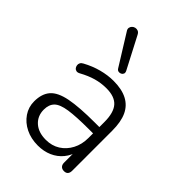

<svg xmlns="http://www.w3.org/2000/svg" viewBox="-224 -862 970 970"><g transform="rotate(45 261.0 -377.0)"><path d="M230 8Q181 8 142.5 -11Q104 -30 81.5 -63Q59 -96 59 -137Q59 -191 86 -222Q113 -253 177 -265.5Q241 -278 353 -278H396V-233H354Q264 -233 213.5 -225.5Q163 -218 143 -198Q123 -178 123 -142Q123 -97 154 -69Q185 -41 238 -41Q281 -41 313.5 -61.5Q346 -82 365 -118Q384 -154 384 -200V-314Q384 -381 357 -411.5Q330 -442 271 -442Q233 -442 197.5 -432Q162 -422 122 -400Q111 -394 102.5 -396Q94 -398 89.5 -404Q85 -410 83.5 -418.5Q82 -427 86 -435Q90 -443 100 -448Q142 -471 185.5 -482.5Q229 -494 270 -494Q329 -494 367.5 -474Q406 -454 424.5 -414Q443 -374 443 -311V-25Q443 -10 436 -2Q429 6 415 6Q401 6 393 -2Q385 -10 385 -25V-117H395Q386 -78 363 -50Q340 -22 306 -7Q272 8 230 8ZM242 -554 140 -718Q133 -728 134.5 -737Q136 -746 142.5 -752.5Q149 -759 158 -761Q167 -763 176 -759.5Q185 -756 191 -744L279 -575Q284 -565 281 -557.5Q278 -550 270.5 -546.5Q263 -543 255 -544.5Q247 -546 242 -554Z"/></g></svg>

Font: Nunito ExtraLight Light
Style: Regular
Weight: 300
Version: Version 3.602